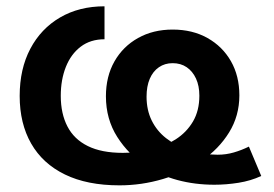

<svg xmlns="http://www.w3.org/2000/svg" viewBox="-20 -568 855 600"><path d="M353.5 11.2Q252.4 11.2 182.9 -22.7Q113.3 -56.6 77.4 -119.4Q41.5 -182.1 41.5 -268.1Q41.5 -352.5 74.7 -415.5Q107.9 -478.5 167.7 -513.4Q227.5 -548.3 306.6 -548.3V-445.3Q262.7 -445.3 232.2 -422.1Q201.7 -398.9 185.8 -358.9Q169.9 -318.8 169.9 -268.6Q169.9 -212.9 190.7 -172.9Q211.4 -132.8 254.4 -111.6Q297.4 -90.3 363.8 -90.3Q409.2 -90.3 452.1 -100.6Q495.1 -110.8 529.1 -132.6Q563 -154.3 583 -188.2Q603 -222.2 603 -269Q603 -299.8 592.5 -322.5Q582 -345.2 563.5 -357.9Q544.9 -370.6 519.5 -370.6Q495.1 -370.6 476.6 -357.9Q458 -345.2 448 -321.8Q438 -298.3 438 -266.1Q438 -224.1 454.1 -191.4Q470.2 -158.7 499 -136.2Q527.8 -113.8 564.9 -101.1Q586.4 -91.8 611.8 -88.1Q637.2 -84.5 660.2 -84.5Q686.5 -84.5 710.7 -91.6Q734.9 -98.6 757.8 -109.9L796.4 -18.1Q763.7 -2.9 725.3 3.2Q687 9.3 649.9 9.3Q588.9 9.3 534.4 -5.4Q480 -20 436.5 -49.3Q381.8 -84.5 346.4 -140.1Q311 -195.8 311 -267.1Q311 -329.1 337.6 -376Q364.3 -422.9 411.4 -449.2Q458.5 -475.6 519.5 -475.6Q581.5 -475.6 628.4 -449.2Q675.3 -422.9 701.7 -376.7Q728 -330.6 728 -270Q728 -206.1 696 -154.3Q664.1 -102.5 609.9 -65.4Q555.7 -28.3 489 -8.5Q422.4 11.2 353.5 11.2Z"/></svg>

Font: Inter 17pt SemiBold
Style: Regular
Weight: 600
Version: Version 4.001;git-66647c0bb